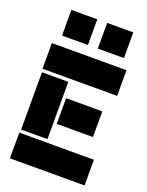

<svg xmlns="http://www.w3.org/2000/svg" viewBox="-132 -755 631 822"><g transform="rotate(20 183.5 -343.5)"><path d="M48 -570V-687H166V-570ZM211 -570V-687H330V-570ZM21 -132V-393H141V-132ZM156 -324H321V-207H156ZM18 -117H358V0H18ZM18 -525H358V-408H18Z"/></g></svg>

Font: BroshK
Style: Medium
Weight: 500
Designer: gluk
Foundry: gluk
Version: Version 0.60